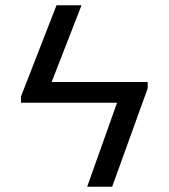

<svg xmlns="http://www.w3.org/2000/svg" viewBox="-20 -708 640 728"><path d="M540 -373 405.3 0H310.5L423.8 -318.4H59.6V-342.3L194.3 -688H289.1L175.8 -397H540Z"/></svg>

Font: Courier New
Style: Regular
Weight: 400
Designer: Steve Matteson
Foundry: Ascender Corporation
Version: Version 2.00.3